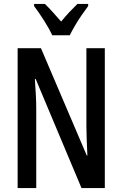

<svg xmlns="http://www.w3.org/2000/svg" viewBox="-20 -960 625 980"><path d="M515 0H396L162 -557H158Q161 -513 163 -475Q165 -437 165 -406V0H70V-714H189L423 -166H426Q424 -212 422.5 -249.5Q421 -287 421 -316V-714H515ZM247 -780Q232 -812 205.5 -854Q179 -896 154 -929V-940H209Q227 -923 248.5 -899Q270 -875 292 -850Q316 -879 333.5 -897.5Q351 -916 375 -940H430V-929Q415 -909 397 -883Q379 -857 363 -829.5Q347 -802 336 -780Z"/></svg>

Font: Noto Sans Ethiopic ExtraCondensed Medium
Style: Regular
Weight: 500
Width: 2
Designer: Monotype Design Team
Foundry: Monotype Imaging Inc.
Version: Version 2.102; ttfautohint (v1.8.4.7-5d5b)